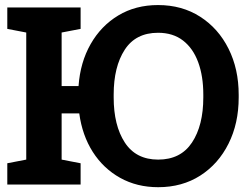

<svg xmlns="http://www.w3.org/2000/svg" viewBox="-20 -741 1006 771"><path d="M615.2 10.7Q529.8 10.7 462.4 -26.9Q395 -64.5 352.5 -131.1Q310.1 -197.8 298.3 -285.6H227.5V-100.1L303.7 -85.4V0H9.3V-85.4L85.4 -100.1V-610.4L9.3 -625V-710.9H303.7V-625L227.5 -610.4V-395.5H295.4Q302.2 -490.7 344 -564Q385.7 -637.2 455.1 -679Q524.4 -720.7 614.7 -720.7Q710.9 -720.7 783.9 -673.8Q856.9 -627 897.7 -545.4Q938.5 -463.9 938.5 -360.4V-349.6Q938.5 -245.6 897.7 -164.1Q856.9 -82.5 784.2 -35.9Q711.4 10.7 615.2 10.7ZM615.2 -100.1Q705.6 -100.1 751 -168.7Q796.4 -237.3 796.4 -349.6V-361.3Q796.4 -435.1 775.9 -491Q755.4 -546.9 715.1 -578.1Q674.8 -609.4 614.7 -609.4Q524.9 -609.4 480.7 -541Q436.5 -472.7 436.5 -361.3V-349.6Q436.5 -237.3 481.2 -168.7Q525.9 -100.1 615.2 -100.1Z"/></svg>

Font: Roboto Slab
Style: Bold
Weight: 700
Designer: Google
Version: Version 2.000; ttfautohint (v1.8.1.43-b0c9)